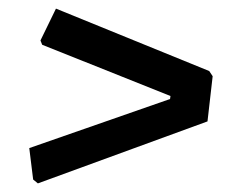

<svg xmlns="http://www.w3.org/2000/svg" viewBox="-20 -490 543 446"><path d="M110 -470 466 -325 474 -313 462 -208 68 -64 57 -73 48 -146 375 -260 376 -267 78 -386 74 -396Z"/></svg>

Font: Alegreya Sans
Style: Bold Italic
Weight: 700
Italic angle: -7°
Designer: Juan Pablo del Peral
Foundry: Huerta Tipografica
Version: Version 2.007